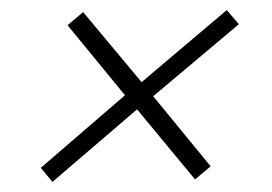

<svg xmlns="http://www.w3.org/2000/svg" viewBox="-20 -481 540 381"><path d="M84 -120 61 -148 228 -292 114 -431 145 -457 261 -318 430 -461 454 -433 284 -290 398 -151 367 -125 252 -264Z"/></svg>

Font: DM Sans 24pt ExtraLight
Style: Italic
Weight: 250
Italic angle: -10°
Designer: Colophon Foundry, Jonny Pinhorn
Foundry: Colophon Foundry
Version: Version 4.004;gftools[0.9.30]